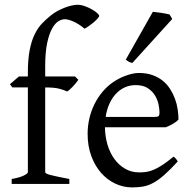

<svg xmlns="http://www.w3.org/2000/svg" viewBox="-20 -777 813 811"><path d="M398.9 -710Q398.9 -706.1 391.8 -698.2Q384.8 -690.4 375 -682.1Q365.2 -673.8 354.7 -666.5Q344.2 -659.2 336.9 -655.8Q325.2 -666 313.2 -673.6Q301.3 -681.2 290.3 -686Q279.3 -690.9 269.8 -693.4Q260.3 -695.8 253.9 -695.8Q241.2 -695.8 226.8 -687.3Q212.4 -678.7 200 -656.2Q187.5 -633.8 179.2 -595.2Q170.9 -556.6 170.9 -496.1V-454.1H296.9L311 -439.9Q306.6 -433.1 300 -425.3Q293.5 -417.5 286.9 -410.6Q280.3 -403.8 273.9 -398.2Q267.6 -392.6 263.2 -390.6Q252 -396.5 231 -402.1Q210 -407.7 170.9 -407.7V-49.8Q170.9 -46.9 176 -43.9Q181.2 -41 193.4 -37.8Q205.6 -34.7 224.9 -30.5Q244.1 -26.4 272.9 -21V0H29.3V-21Q63 -26.9 80.3 -35.4Q97.7 -43.9 97.7 -49.8V-407.7H32.2L22 -421.4L60.1 -454.1H97.7V-469.2Q97.7 -526.9 105.5 -566.2Q113.3 -605.5 126.7 -632.6Q140.1 -659.7 157.7 -678Q175.3 -696.3 194.8 -711.9Q208 -722.7 223.6 -731Q239.3 -739.3 254.6 -745.1Q270 -751 283.9 -753.9Q297.9 -756.8 307.1 -756.8Q322.3 -756.8 338.4 -751Q354.5 -745.1 367.9 -737.5Q381.3 -730 390.1 -722.2Q398.9 -714.4 398.9 -710Z M553.2 -417.5Q527.8 -417.5 506.6 -407.7Q485.4 -397.9 469 -380.1Q452.6 -362.3 441.7 -337.6Q430.7 -313 426.3 -283.2H635.3Q646.5 -283.2 650.1 -286.9Q653.8 -290.5 653.8 -300.8Q653.8 -314 650.1 -333.7Q646.5 -353.5 635.5 -372.3Q624.5 -391.1 604.7 -404.3Q585 -417.5 553.2 -417.5ZM733.9 -272Q725.1 -262.2 710.4 -253.9Q695.8 -245.6 680.2 -239.3H423.3Q423.8 -201.2 433.8 -166.7Q443.8 -132.3 462.6 -106.2Q481.4 -80.1 508.1 -64.5Q534.7 -48.8 567.9 -48.8Q583 -48.8 597.4 -50.8Q611.8 -52.7 628.4 -59.6Q645 -66.4 665.3 -79.6Q685.5 -92.8 712.9 -115.2Q719.2 -111.8 723.9 -105.5Q728.5 -99.1 731 -95.2Q698.2 -59.6 673.6 -37.8Q648.9 -16.1 627.2 -4.4Q605.5 7.3 584.2 11Q563 14.6 538.1 14.6Q500.5 14.6 466.6 -1.5Q432.6 -17.6 406.7 -47.1Q380.9 -76.7 365.5 -118.4Q350.1 -160.2 350.1 -211.9Q350.1 -244.6 357.4 -276.4Q364.7 -308.1 378.7 -336.4Q392.6 -364.7 412.6 -388.7Q432.6 -412.6 458 -430.2Q468.8 -437.5 482.2 -444.6Q495.6 -451.7 510.3 -457Q524.9 -462.4 539.3 -465.6Q553.7 -468.8 566.9 -468.8Q598.6 -468.8 623.5 -460Q648.4 -451.2 667 -436.3Q685.5 -421.4 698.2 -401.6Q710.9 -381.8 719 -359.9Q727.1 -337.9 730.5 -315.2Q733.9 -292.5 733.9 -272ZM539.1 -511.2Q530.3 -512.7 523.4 -516.6Q516.6 -520.5 511.2 -524.9L625.5 -727.1Q631.3 -726.6 640.9 -725.3Q650.4 -724.1 660.9 -722.7Q671.4 -721.2 681.2 -719.2Q690.9 -717.3 696.3 -715.8L707.5 -696.8Z"/></svg>

Font: Gentium Plus
Style: Regular
Weight: 400
Designer: J. Victor Gaultney, Annie Olsen, Iska Routamaa
Foundry: SIL International
Version: Version 1.510